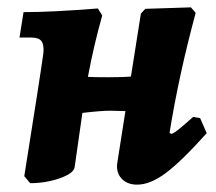

<svg xmlns="http://www.w3.org/2000/svg" viewBox="-20 -490 587 522"><path d="M542 -128Q472 -50 430 -19Q388 12 353 12Q328 12 313 -2Q298 -16 298 -39L299 -48L321 -188L279 -189Q255 -189 204 -183L183 -36Q181 -19 143 -5.5Q105 8 62 8L46 -11Q90 -287 98 -346Q100 -369 92.5 -378.5Q85 -388 64 -388H33L44 -457Q121 -457 246 -467L258 -448Q235 -367 219 -281Q238 -280 274 -280Q317 -280 336 -282L363 -453L375 -466L499 -470L512 -455Q466 -285 441 -129L445 -126Q450 -126 463.5 -136.5Q477 -147 505 -172L524 -169Z"/></svg>

Font: Alegreya ExtraBold
Style: Italic
Weight: 800
Italic angle: -7°
Designer: Juan Pablo del Peral
Foundry: Huerta Tipografica
Version: Version 2.007; ttfautohint (v1.6)